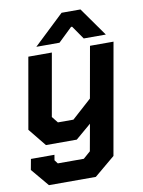

<svg xmlns="http://www.w3.org/2000/svg" viewBox="-99 -773 791 1061"><g transform="rotate(-10 296.5 -242.0)"><path d="M577 -498 467 124 351 221H88L4 121L15 61H147L142 91L157 111H303L343 76L370 -74L283 0H110L29 -100L99 -498H231L169 -147L197 -112H284L394 -211L445 -498ZM322 -705H428L542 -544H418L366 -619H360L282 -544H152Z"/></g></svg>

Font: Chakra Petch
Style: Bold Italic
Weight: 700
Italic angle: -10°
Designer: Katatrad Aksorn Co.,Ltd.
Foundry: Cadson Demak Co.,Ltd.
Version: Version 1.000; ttfautohint (v1.6)